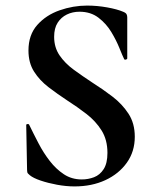

<svg xmlns="http://www.w3.org/2000/svg" viewBox="-20 -656 555 688"><path d="M174 -524Q174 -486 193.5 -457.5Q213 -429 244.5 -406Q276 -383 311 -360Q349 -336 383.5 -309.5Q418 -283 440.5 -248.5Q463 -214 463 -166Q463 -113 434.5 -73Q406 -33 357.5 -10.5Q309 12 247 12Q217 12 184.5 6Q152 0 125.5 -9Q99 -18 87 -28Q83 -31 80 -34.5Q77 -38 77 -47L74 -206Q73 -211 78.5 -211.5Q84 -212 85 -208Q100 -177 118 -142.5Q136 -108 158.5 -79Q181 -50 209 -31.5Q237 -13 273 -13Q296 -13 317 -21Q338 -29 351.5 -50Q365 -71 365 -108Q365 -155 344 -188.5Q323 -222 290 -247.5Q257 -273 221 -296Q186 -319 154 -343.5Q122 -368 102 -399.5Q82 -431 82 -475Q82 -531 113.5 -566.5Q145 -602 193.5 -619Q242 -636 292 -636Q328 -636 364 -629.5Q400 -623 421 -614Q431 -610 433.5 -605Q436 -600 436 -594V-447Q436 -444 431.5 -442.5Q427 -441 425 -444Q419 -456 408 -483.5Q397 -511 379 -541Q361 -571 333 -592.5Q305 -614 265 -614Q240 -614 219.5 -604Q199 -594 186.5 -574.5Q174 -555 174 -524Z"/></svg>

Font: Cormorant Garamond Light
Style: Bold
Weight: 700
Version: Version 4.001